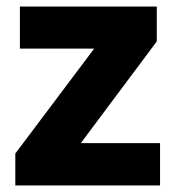

<svg xmlns="http://www.w3.org/2000/svg" viewBox="-20 -569 539 589"><path d="M471 0H27V-98L269 -420H41V-549H461V-442L228 -130H471Z"/></svg>

Font: Noto Sans Thai Looped ExtraBold
Style: Regular
Weight: 800
Designer: Sasikarn Vongin, Ben Mitchell
Foundry: The Fontpad Ltd
Version: Version 1.001; ttfautohint (v1.8.4.7-5d5b)